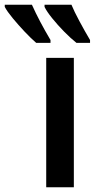

<svg xmlns="http://www.w3.org/2000/svg" viewBox="-128 -786 398 806"><path d="M182 0H66V-543H182ZM172 -766Q183 -739 205.5 -697Q228 -655 250 -618V-606H193Q169 -625 141.5 -653Q114 -681 91 -709.5Q68 -738 59 -757V-766ZM6 -766Q37 -697 84 -618V-606H24Q3 -624 -24 -652.5Q-51 -681 -74.5 -709.5Q-98 -738 -108 -757V-766Z"/></svg>

Font: Noto Sans Condensed SemiBold
Style: Regular
Weight: 600
Width: 3
Designer: Monotype Design Team
Foundry: Monotype Imaging Inc.
Version: Version 2.013; ttfautohint (v1.8.4.7-5d5b)